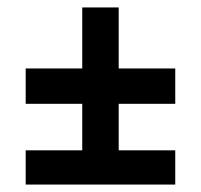

<svg xmlns="http://www.w3.org/2000/svg" viewBox="-20 -558 540 516"><path d="M49 -62V-154H201V-279H49V-374H201V-538H299V-374H451V-279H299V-154H451V-62Z"/></svg>

Font: Radio Canada Condensed Medium
Style: Regular
Weight: 500
Width: 3
Designer: Charles Daoud, Etienne Aubert Bonn, Alexandre Saumier Demers, Jacques Le Bailly
Foundry: Radio-Canada
Version: Version 2.104; ttfautohint (v1.8.4.7-5d5b);gftools[0.9.28.de